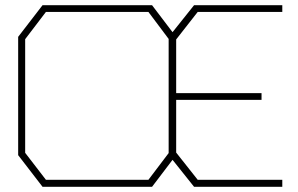

<svg xmlns="http://www.w3.org/2000/svg" viewBox="-20 -720 1148 740"><path d="M659 -568V-361H988V-335H659V-132L742 -27H1068V0H728L645 -104L566 0H144L50 -122V-578L144 -700H566L645 -596L728 -700H1068V-674H742ZM630 -130V-570L552 -674H157L77 -569V-131L157 -27H552Z"/></svg>

Font: Turret Road ExtraLight
Style: Regular
Weight: 275
Designer: Noponies
Foundry: Noponies
Version: Version 1.001; ttfautohint (v1.8)